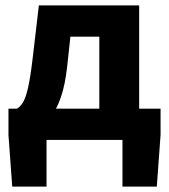

<svg xmlns="http://www.w3.org/2000/svg" viewBox="-20 -516 624 708"><path d="M151.6 0V172H25.1L11.2 -18.6V-115.3H572.1V-18.6L558.2 172H431.6V0ZM346.2 -43V-380.8H239.6L227.1 -265.8Q219.9 -203 204.9 -158.6Q189.9 -114.2 167.3 -86.1Q144.8 -58 116.2 -44.4Q87.5 -30.8 54 -29.8L42.4 -115.3Q54.1 -121.7 64.3 -137.8Q74.5 -153.9 83.2 -191.4Q91.9 -228.9 100.2 -299.1L123.3 -496.1H493.2V-43Z"/></svg>

Font: Source Sans Variable
Style: Regular
Weight: 200
Designer: Paul D. Hunt
Foundry: Adobe Systems Incorporated
Version: Version 3.006;hotconv 1.0.111;makeotfexe 2.5.65597